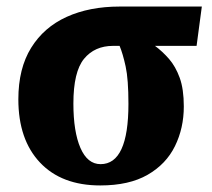

<svg xmlns="http://www.w3.org/2000/svg" viewBox="-20 -556 648 586"><path d="M286 10Q168 10 102 -60Q36 -130 36 -253Q36 -347 75 -410Q114 -473 183.5 -504.5Q253 -536 345 -536H596L580 -416H453Q476 -399 496 -376Q516 -353 528.5 -318.5Q541 -284 541 -231Q541 -165 514 -110Q487 -55 430.5 -22.5Q374 10 286 10ZM287 -55Q372 -55 372 -239Q372 -314 363.5 -353Q355 -392 345 -416H325Q269 -416 236.5 -376.5Q204 -337 204 -240Q204 -154 225.5 -104.5Q247 -55 287 -55Z"/></svg>

Font: Noto Serif SemiCondensed ExtraBold
Style: Regular
Weight: 800
Width: 4
Designer: Monotype Design Team
Foundry: Monotype Imaging Inc.
Version: Version 2.015